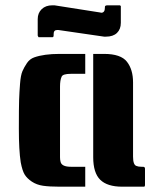

<svg xmlns="http://www.w3.org/2000/svg" viewBox="-20 -703 587 723"><path d="M301 -425H247Q216 -425 212 -414Q206 -401 206 -377V-123Q206 -121 206 -111Q206 -101 208 -94Q212 -75 247 -75H301V0H204Q166 0 142 -3.5Q118 -7 100 -19Q82 -31 73 -45.5Q64 -60 58 -92Q51 -137 51 -218Q51 -299 52 -327.5Q53 -356 55.5 -388Q58 -420 64.5 -435Q71 -450 81.5 -465.5Q92 -481 109 -487Q146 -500 204 -500H301ZM526 -7Q526 0 522 0H440Q384 0 357.5 -26Q331 -52 331 -111V-500H372Q435 -500 458 -470.5Q481 -441 481 -393V-113Q481 -82 494 -78Q501 -75 513 -75H518Q526 -75 526 -68ZM357 -656 361 -655Q375 -655 375 -674V-677Q375 -683 385 -683H432L435 -680V-617Q435 -593 420.5 -579Q406 -565 379 -565H372L200 -590H195Q182 -590 182 -575V-571Q182 -563 178 -563H125L122 -569V-631Q122 -654 137 -668.5Q152 -683 177 -683H185Z"/></svg>

Font: Keania One
Style: Regular
Weight: 400
Designer: Julia Petretta
Foundry: Julia Petretta
Version: Version 1.003